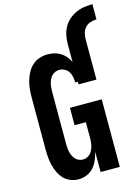

<svg xmlns="http://www.w3.org/2000/svg" viewBox="-140 -1035 814 1120"><g transform="rotate(-15 266.5 -475.0)"><path d="M334 -770Q334 -796 339 -821.5Q344 -847 356.5 -870Q369 -893 388.5 -910.5Q408 -928 431.5 -939Q455 -950 481 -954Q507 -958 533 -958V-866Q514 -866 495.5 -860Q477 -854 464.5 -840Q452 -826 447 -807.5Q442 -789 442 -770ZM192 8Q168 8 144.5 -1Q121 -10 104 -27.5Q87 -45 76.5 -67.5Q66 -90 60 -113.5Q54 -137 52 -161.5Q50 -186 50 -210V-525Q50 -550 52.5 -575Q55 -600 62 -624Q69 -648 81 -670.5Q93 -693 111.5 -710Q130 -727 154 -735Q178 -743 204 -743Q224 -743 244 -738.5Q264 -734 281 -723.5Q298 -713 311.5 -697Q325 -681 334 -663V-770H442V-527H334V-543H318Q318 -560 315 -576.5Q312 -593 303 -607.5Q294 -622 278.5 -630Q263 -638 246 -638Q234 -638 222 -633Q210 -628 201.5 -619Q193 -610 187.5 -598.5Q182 -587 179 -574.5Q176 -562 175 -549.5Q174 -537 174 -525V-210Q174 -198 175 -185.5Q176 -173 179 -160.5Q182 -148 187.5 -136.5Q193 -125 201.5 -116Q210 -107 221.5 -102Q233 -97 246 -97Q259 -97 270.5 -102Q282 -107 290.5 -116Q299 -125 304.5 -136.5Q310 -148 313 -160.5Q316 -173 317 -185.5Q318 -198 318 -210V-303H250V-408H442V0H326V-123Q320 -98 310 -74Q300 -50 283 -31Q266 -12 242 -2Q218 8 192 8Z"/></g></svg>

Font: Iosevka Term Curly Extrabold
Style: Regular
Weight: 800
Designer: Belleve Invis
Foundry: Belleve Invis
Version: Version 32.3.0